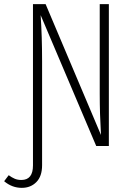

<svg xmlns="http://www.w3.org/2000/svg" viewBox="-67 -704 637 926"><path d="M458 -684V0H397L129 -631Q136 -528 136 -409V93Q136 146 108.5 174Q81 202 38 202Q-9 202 -47 170L-25 141Q-10 152 4 158Q18 164 36 164Q92 164 92 94V-684H153L420 -53Q414 -155 414 -252V-684Z"/></svg>

Font: Fira Sans Extra Condensed ExtraLight
Style: Regular
Weight: 275
Width: 1
Designer: Carrois Corporate & Edenspiekermann AG
Foundry: Carrois Corporate GbR & Edenspiekermann AG
Version: Version 4.203